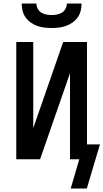

<svg xmlns="http://www.w3.org/2000/svg" viewBox="-20 -910 591 1097"><path d="M275 -750Q254 -750 233 -752.5Q212 -755 192.5 -762Q173 -769 155.5 -781.5Q138 -794 126 -811Q114 -828 109 -848.5Q104 -869 104 -890H188Q188 -875 195.5 -860.5Q203 -846 216 -838Q229 -830 244.5 -827Q260 -824 275 -824Q290 -824 305.5 -827Q321 -830 334 -838Q347 -846 354.5 -860.5Q362 -875 362 -890H446Q446 -869 441 -848.5Q436 -828 424 -811Q412 -794 394.5 -781.5Q377 -769 357.5 -762Q338 -755 317 -752.5Q296 -750 275 -750ZM384 167 433 0H380V-492L209 0H73V-670H170V-178L341 -670H477V-85H551L476 167Z"/></svg>

Font: Lode Dark Term
Style: Bold
Weight: 700
Monospace: yes
Designer: Belleve Invis
Foundry: Belleve Invis
Version: Version 29.2.0